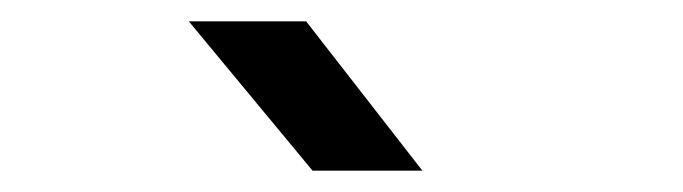

<svg xmlns="http://www.w3.org/2000/svg" viewBox="-20 -805 640 180"><path d="M273 -645 157 -785H267L376 -645Z"/></svg>

Font: JetBrainsMono NFM Medium
Style: Regular
Weight: 500
Monospace: yes
Designer: Philipp Nurullin, Konstantin Bulenkov
Foundry: JetBrains
Version: Version 2.304; ttfautohint (v1.8.4.7-5d5b);Nerd Fonts 3.3.0